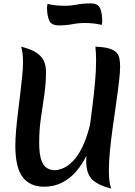

<svg xmlns="http://www.w3.org/2000/svg" viewBox="-20 -1076 795 1127"><path d="M250 -653Q250 -586 240 -518.5Q230 -451 220 -382Q210 -313 210 -239Q210 -173 222 -138Q234 -103 255 -90Q276 -77 301 -77Q319 -77 344 -86Q369 -95 396.5 -119Q424 -143 450 -187.5Q476 -232 497.5 -303Q519 -374 531.5 -476.5Q544 -579 544 -720L559 -393Q549 -334 531.5 -275Q514 -216 488 -163Q462 -110 426.5 -69Q391 -28 344 -4Q297 20 238 20Q156 20 113 -36.5Q70 -93 70 -220Q70 -260 74.5 -312Q79 -364 86 -420Q93 -476 99.5 -530.5Q106 -585 110.5 -631Q115 -677 115 -707Q115 -772 104 -802Q161 -788 192.5 -767.5Q224 -747 237 -719Q250 -691 250 -653ZM685 -684Q685 -652 678.5 -596Q672 -540 662 -471Q652 -402 642 -330Q632 -258 625.5 -192.5Q619 -127 619 -78Q619 -2 633 31Q574 16 542 -5.5Q510 -27 498 -57.5Q486 -88 486 -129Q486 -160 492 -211.5Q498 -263 506.5 -327Q515 -391 523.5 -460Q532 -529 538 -596Q544 -663 544 -720Q544 -741 543 -762Q542 -783 540 -802Q592 -800 621.5 -791Q651 -782 664.5 -766.5Q678 -751 681.5 -730.5Q685 -710 685 -684ZM324 -927Q281 -927 268.5 -956.5Q256 -986 256 -1031Q256 -1037 257 -1042Q258 -1047 259 -1053Q285 -1047 309.5 -1044.5Q334 -1042 359 -1042Q396 -1042 431.5 -1049Q467 -1056 512 -1056Q556 -1056 568 -1026.5Q580 -997 580 -952Q580 -946 579.5 -941Q579 -936 577 -930Q551 -936 527 -938.5Q503 -941 477 -941Q440 -941 404.5 -934Q369 -927 324 -927Z"/></svg>

Font: Merienda
Style: Bold
Weight: 700
Designer: Eduardo Rodriguez Tunni
Foundry: Eduardo Rodriguez Tunni
Version: Version 2.001